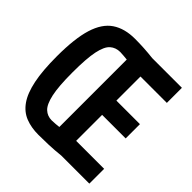

<svg xmlns="http://www.w3.org/2000/svg" viewBox="-189 -855 1009 1009"><g transform="rotate(45 315.5 -350.0)"><path d="M616 0H408Q362 5 321 6.5Q280 8 245 8Q192 8 150 -8.5Q108 -25 79.5 -65.5Q51 -106 36.5 -176Q22 -246 22 -353Q22 -485 46 -562.5Q70 -640 120.5 -674Q171 -708 248 -708Q281 -708 315 -706Q349 -704 383 -700H604V-588H408V-409H583V-303H408V-110H616ZM294 -99V-600Q282 -601 268 -602.5Q254 -604 242 -604Q209 -604 186 -584Q163 -564 151.5 -509.5Q140 -455 140 -350Q140 -247 152 -192Q164 -137 186.5 -116Q209 -95 241 -95Q255 -95 269.5 -96.5Q284 -98 294 -99Z"/></g></svg>

Font: Georama Condensed SemiBold
Style: Regular
Weight: 600
Width: 3
Designer: Jean-Baptiste Levee
Foundry: Production Type
Version: Version 1.000